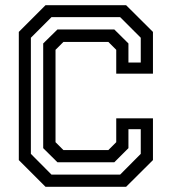

<svg xmlns="http://www.w3.org/2000/svg" viewBox="-20 -720 662 740"><path d="M155.5 0 52.5 -103V-597L155.5 -700H466L569.5 -597V-436H428V-528L397.5 -558.5H224.5L194 -528V-172L224.5 -141.5H397.5L428 -172V-264H569.5V-103L466 0ZM178.5 -47H443L522.5 -127V-222H475V-149L420.5 -94.5H201.5L146.5 -149V-552.5L201.5 -606.5H420.5L475 -552.5V-479H522.5V-574.5L443 -654H178.5L99 -574.5V-127Z"/></svg>

Font: Tourney Thin Medium
Style: Regular
Weight: 500
Version: Version 1.015